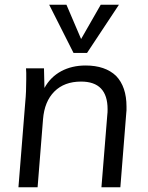

<svg xmlns="http://www.w3.org/2000/svg" viewBox="-20 -792 625 812"><path d="M342 -515Q425 -515 471 -471Q515 -425 515 -341Q515 -332 515 -325.5Q515 -319 514 -314L489 0H409L434 -309Q435 -314 435 -330Q435 -447 323 -447Q252 -447 210 -405Q168 -363 162 -288L139 0H58L87 -362Q89 -382 90 -406Q91 -430 91 -456Q91 -472 91 -483.5Q91 -495 90 -503H166L168 -420Q193 -466 239 -491Q284 -515 342 -515ZM406 -772H483L348 -568H291L188 -772H261L323 -627Z"/></svg>

Font: PRinguin Sans
Style: Italic
Weight: 400
Designer: Vernon Adams
Foundry: Vernon Adams
Version: ""